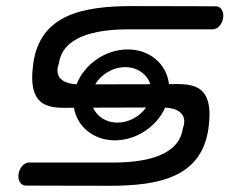

<svg xmlns="http://www.w3.org/2000/svg" viewBox="-20 -598 778 618"><path d="M226.5 -326.6C141.3 -331.7 169.3 -392.1 169.6 -393.9C181.7 -479.8 283.6 -503.6 395.1 -503.6C506.7 -503.6 665.1 -503.5 665.1 -503.5C680.1 -503.5 695.4 -519.7 698.3 -540.6C701.3 -561.5 690.5 -577.6 675.5 -577.6C675.5 -577.6 567.1 -578.4 405.6 -578.4C244.1 -578.4 109.1 -550 87.1 -393.9C65.8 -242.4 146.8 -250.2 218 -251.3C228.1 -190.7 280.6 -146.3 349.9 -146.3C419.4 -146.3 484.5 -190.9 511.6 -251.8C596.6 -246.5 568.7 -186.3 568.4 -184.5C556.3 -98.6 454.4 -74.8 342.9 -74.8C231.3 -74.8 72.9 -74.8 72.9 -74.8C57.9 -74.8 42.6 -58.7 39.7 -37.8C36.7 -16.9 47.5 -0.7 62.5 -0.7C62.5 -0.7 170.9 0 332.4 0C493.9 0 628.9 -28.3 650.9 -184.5C671.8 -333.2 594.2 -328.4 523.9 -327.1C516.7 -391.2 462.9 -438.9 391 -438.9C319 -438.9 251.6 -391 226.5 -326.6ZM464 -326.9C387.2 -326.9 325.5 -326.6 286.3 -326.5C305.4 -358.3 343.1 -381.9 383 -381.9C422.8 -381.9 453.7 -358.5 464 -326.9ZM279.5 -251.5C352.9 -251.5 412 -251.8 450.2 -252C430.1 -223.6 395 -203.3 357.9 -203.3C321.1 -203.3 291.9 -223.4 279.5 -251.5Z"/></svg>

Font: Hi.
Style: Regular
Weight: 400
Designer: Mew Too, Robert Jablonski
Foundry: Cannot Into Space Fonts
Version: Version 1.996